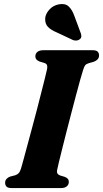

<svg xmlns="http://www.w3.org/2000/svg" viewBox="-20 -955 523 975"><path d="M271 -95.5Q267.5 -81.5 271.5 -74.5Q275.5 -67.5 285 -64L308.5 -57Q319 -53 324.2 -47Q329.5 -41 329.5 -31.5Q329.5 -17.5 319.2 -8.8Q309 0 290 0H40Q20 0 13 -7.5Q6 -15 6 -27Q6 -39 13.8 -47Q21.5 -55 32 -58.5L57.5 -65Q69 -69 75.2 -76Q81.5 -83 87 -100Q92 -117 100.5 -148.5Q109 -180 120 -220.8Q131 -261.5 143.2 -306.8Q155.5 -352 167.2 -397.2Q179 -442.5 189.2 -483.2Q199.5 -524 207.5 -555.5Q215.5 -587 219 -604Q221.5 -616.5 218.8 -624.2Q216 -632 204.5 -635.5L181 -642.5Q169.5 -647.5 164.5 -653.5Q159.5 -659.5 159.5 -668.5Q159.5 -683 170 -691.5Q180.5 -700 201 -700H449.5Q469.5 -700 476.2 -692.5Q483 -685 483 -673.5Q483 -661.5 475.5 -653.5Q468 -645.5 456.5 -641.5L430.5 -634Q418.5 -630.5 413 -624Q407.5 -617.5 402.5 -601Q396.5 -583 387 -549Q377.5 -515 366 -471.2Q354.5 -427.5 341.8 -379.2Q329 -331 317.2 -284.2Q305.5 -237.5 295.5 -198Q285.5 -158.5 279 -131.2Q272.5 -104 271 -95.5ZM358 -873 390.5 -785.5Q393 -778 393 -770.2Q393 -762.5 385.5 -756Q378.5 -750 368.8 -749.2Q359 -748.5 351 -751.5L268 -790.5Q238 -803 223 -819Q208 -835 209.5 -862Q211 -884 230.2 -905.8Q249.5 -927.5 279 -933Q311 -939 329 -922Q347 -905 358 -873Z"/></svg>

Font: Fraunces
Style: Bold Italic
Weight: 700
Italic angle: -16°
Version: Version 1.000;[b76b70a41]